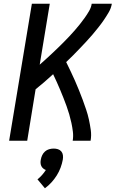

<svg xmlns="http://www.w3.org/2000/svg" viewBox="-20 -755 640 1030"><path d="M29 0 151 -735H247L193 -408Q210 -423 226 -437.5Q242 -452 258 -467Q274 -482 289.5 -497Q305 -512 320.5 -527.5Q336 -543 351 -559Q366 -575 380.5 -591.5Q395 -608 408.5 -625Q422 -642 434.5 -659.5Q447 -677 458 -696Q469 -715 472 -735H580Q576 -711 563.5 -689.5Q551 -668 537 -647.5Q523 -627 507 -607Q491 -587 475 -568Q459 -549 441.5 -530.5Q424 -512 406.5 -493.5Q389 -475 371.5 -457.5Q354 -440 335 -422Q347 -397 359 -372.5Q371 -348 382 -322.5Q393 -297 403.5 -271.5Q414 -246 423.5 -220Q433 -194 442 -167.5Q451 -141 457 -113.5Q463 -86 467 -57.5Q471 -29 466 0H370Q374 -24 371 -48.5Q368 -73 363 -96Q358 -119 351.5 -141.5Q345 -164 337 -186Q329 -208 320.5 -229.5Q312 -251 303 -272.5Q294 -294 284.5 -315Q275 -336 265 -357Q242 -336 218.5 -315.5Q195 -295 171 -276L126 0ZM221 255 181 207Q194 197 205.5 184Q217 171 226 157Q218 154 211.5 148.5Q205 143 201.5 135.5Q198 128 197.5 119Q197 110 199 101Q201 89 206.5 77.5Q212 66 221.5 57.5Q231 49 243.5 45.5Q256 42 268 42Q280 42 291 45.5Q302 49 309 57.5Q316 66 317.5 77.5Q319 89 317 101Q313 123 305 144.5Q297 166 284.5 186Q272 206 256 223.5Q240 241 221 255Z"/></svg>

Font: Iosevka Curly Medium Extended
Style: Italic
Weight: 500
Width: 7
Italic angle: -9°
Monospace: yes
Designer: Belleve Invis
Foundry: Belleve Invis
Version: Version 11.1.0; ttfautohint (v1.8.3)